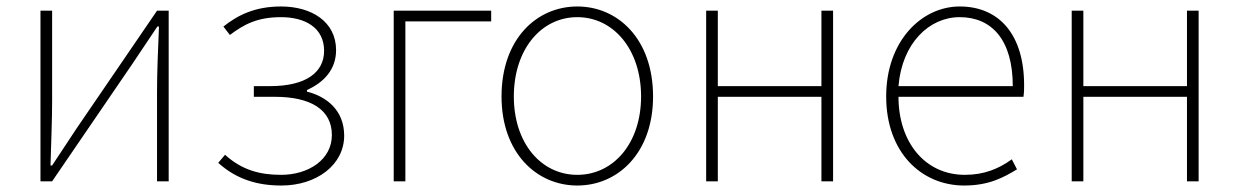

<svg xmlns="http://www.w3.org/2000/svg" viewBox="-20 -560 3827 593"><path d="M105 0H141L389 -363C411 -396 444 -445 466 -478H471C468 -407 465 -336 465 -277V0H501V-527H465L217 -164C195 -131 163 -82 141 -49H136C138 -120 141 -191 141 -249V-527H105Z M849 13C958 13 1043 -51 1043 -141C1043 -220 988 -262 928 -277V-282C982 -306 1018 -347 1018 -405C1018 -494 941 -540 848 -540C767 -540 714 -513 670 -478L690 -452C734 -485 775 -507 848 -507C923 -507 981 -474 981 -403C981 -337 926 -294 814 -294H764V-261H829C940 -261 1005 -221 1005 -143C1005 -67 933 -20 848 -20C782 -20 727 -35 675 -82L654 -57C711 -6 775 13 849 13Z M1196 0H1232V-494H1497V-527H1196Z M1763 13C1889 13 1997 -88 1997 -262C1997 -439 1889 -540 1763 -540C1637 -540 1529 -439 1529 -262C1529 -88 1637 13 1763 13ZM1763 -20C1651 -20 1567 -118 1567 -262C1567 -407 1651 -507 1763 -507C1875 -507 1960 -407 1960 -262C1960 -118 1875 -20 1763 -20Z M2161 0H2197V-261H2517V0H2553V-527H2517V-294H2197V-527H2161Z M2958 13C3036 13 3081 -13 3121 -37L3105 -68C3065 -39 3020 -20 2960 -20C2836 -20 2755 -122 2755 -261H3141C3143 -275 3143 -286 3143 -297C3143 -453 3066 -540 2944 -540C2827 -540 2717 -434 2717 -262C2717 -90 2825 13 2958 13ZM2755 -294C2766 -427 2850 -507 2944 -507C3043 -507 3108 -437 3108 -294Z M3290 0H3326V-261H3646V0H3682V-527H3646V-294H3326V-527H3290Z"/></svg>

Font: Noto Sans JP Thin
Style: Regular
Weight: 100
Designer: Ryoko NISHIZUKA 西塚涼子 (kana, bopomofo & ideographs); Paul D. Hunt (Latin, Greek & Cyrillic); Sandoll Communications 산돌커뮤니
Foundry: Adobe
Version: Version 2.004;hotconv 1.0.118;makeotfexe 2.5.65603